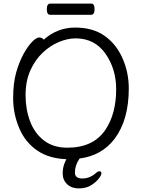

<svg xmlns="http://www.w3.org/2000/svg" viewBox="-20 -866 785 1066"><path d="M486 -784H258Q240 -784 240 -815Q240 -846 259 -846H487Q505 -846 505 -815Q505 -784 486 -784ZM354 -46Q498 -46 565 -145Q625 -234 625 -371Q625 -483 565.5 -568Q506 -653 399 -653Q356 -653 307.5 -633Q259 -613 217 -573.5Q175 -534 148.5 -475Q122 -416 122 -337.5Q122 -259 147 -192.5Q172 -126 224 -86Q276 -46 354 -46ZM223 -646Q299 -713 397 -713Q495 -713 560 -667.5Q625 -622 660 -543Q695 -464 695 -375Q695 -200 616 -95Q545 -2 422 14Q396 51 396 92Q396 125 437 125Q478 125 511 96Q522 85 532.5 85Q543 85 543 96.5Q543 108 526.5 128Q510 148 483.5 164Q457 180 417 180Q377 180 352.5 156.5Q328 133 328 97Q328 61 342 32Q345 24 349 18Q253 14 190 -28Q120 -75 86.5 -155Q53 -235 53 -319.5Q53 -404 69.5 -462.5Q86 -521 110 -565Q134 -609 158 -633.5Q182 -658 197.5 -658Q213 -658 223 -646Z"/></svg>

Font: LXGW Bright GB
Style: Regular
Weight: 400
Designer: Christian Thalmann (Catharsis Fonts)
Foundry: LXGW / Christian Thalmann (Catharsis Fonts) / Fontworks Inc.
Version: Version 5.510